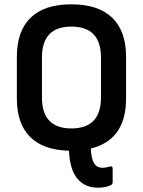

<svg xmlns="http://www.w3.org/2000/svg" viewBox="-20 -686 661 888"><path d="M433 182Q373 182 338 140.5Q303 99 299 11Q179 8 118.5 -53.5Q58 -115 58 -230V-424Q58 -542 121.5 -604Q185 -666 310 -666Q435 -666 499 -604Q563 -542 563 -424V-230Q563 -39 400 1Q402 48 415 69Q428 90 455 90Q464 90 472.5 88Q481 86 489 84Q501 81 501 94V157Q501 167 491 171Q482 176 466.5 179Q451 182 433 182ZM310 -92Q447 -92 447 -235V-420Q447 -563 310 -563Q174 -563 174 -420V-235Q174 -92 310 -92Z"/></svg>

Font: Sofia Sans Semi Condensed
Style: Bold
Weight: 700
Designer: Botio Nikoltchev, Ani Petrova
Foundry: lettersoup
Version: Version 4.100; ttfautohint (v1.8.4.7-5d5b)